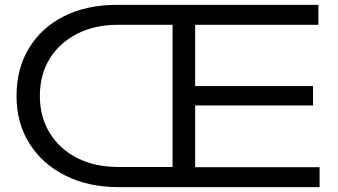

<svg xmlns="http://www.w3.org/2000/svg" viewBox="-20 -770 1390 790"><path d="M469 0Q344 0 249 -47.5Q154 -95 101 -179.5Q48 -264 48 -375Q48 -487 99 -571.5Q150 -656 243 -703Q336 -750 461 -750H1290V-668H783V-416H1268V-336H783V-82H1295V0ZM466 -83H690V-668H466Q370 -668 297.5 -631Q225 -594 184.5 -528.5Q144 -463 144 -375Q144 -289 184.5 -223Q225 -157 297.5 -120Q370 -83 466 -83Z"/></svg>

Font: Unbounded Light
Style: Regular
Weight: 300
Designer: Luke Prowse, Jean-Baptiste Morizot, Fátima Lázaro, Florian Runge
Foundry: NaN
Version: Version 1.700